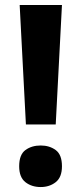

<svg xmlns="http://www.w3.org/2000/svg" viewBox="-20 -734 326 767"><path d="M58.6 -713.9H227.5L202.6 -236.8H83.5ZM56.6 -69.8Q56.6 -116.2 81.5 -134.5Q106.4 -152.8 142.6 -152.8Q177.7 -152.8 202.6 -134.5Q227.5 -116.2 227.5 -69.8Q227.5 -25.9 202.6 -6.3Q177.7 13.2 142.6 13.2Q106.4 13.2 81.5 -6.3Q56.6 -25.9 56.6 -69.8Z"/></svg>

Font: Nokora
Style: Bold
Weight: 700
Designer: Danh Hong
Version: Version 8.000; ttfautohint (v1.8.3)